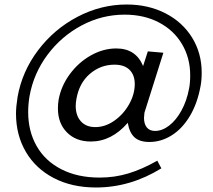

<svg xmlns="http://www.w3.org/2000/svg" viewBox="-20 -739 946 852"><path d="M488 -452Q532 -452 555 -429Q578 -406 578 -366Q578 -321 553 -276.5Q528 -232 487.5 -203.5Q447 -175 403 -175Q362 -175 339 -200.5Q316 -226 316 -269Q316 -283 319 -299Q331 -370 378.5 -411Q426 -452 488 -452ZM422 49Q324 49 252 12Q180 -25 142.5 -91Q105 -157 105 -242Q105 -276 111 -312Q129 -413 190.5 -495.5Q252 -578 342 -626Q432 -674 533 -674Q619 -674 685 -639.5Q751 -605 787.5 -543.5Q824 -482 824 -405Q824 -371 819 -346Q809 -292 785.5 -249Q762 -206 731 -182Q700 -158 668 -158Q644 -158 631.5 -173.5Q619 -189 619 -216Q619 -223 621 -239L705 -505L636 -511L615 -446Q583 -524 496 -524Q438 -524 383 -493Q328 -462 289.5 -409.5Q251 -357 240 -296Q237 -277 237 -258Q237 -192 277 -151.5Q317 -111 383 -111Q475 -111 547 -194Q554 -151 576.5 -130Q599 -109 643 -109Q695 -109 742 -138.5Q789 -168 822.5 -224Q856 -280 870 -357Q875 -383 875 -417Q875 -503 832.5 -572Q790 -641 714 -680Q638 -719 542 -719Q428 -719 324 -664.5Q220 -610 149 -516Q78 -422 58 -309Q51 -265 51 -235Q51 -140 94.5 -65.5Q138 9 218.5 51Q299 93 406 93Q558 93 696 8L678 -26Q611 12 550 30.5Q489 49 422 49Z"/></svg>

Font: Geom Light
Style: Italic
Weight: 300
Italic angle: -10°
Version: Version 1.102